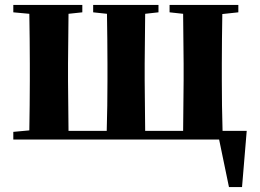

<svg xmlns="http://www.w3.org/2000/svg" viewBox="-20 -566 1055 779"><path d="M34 0H869L909 193H962L981 -35H883C881 -93 880 -181 880 -238V-308C880 -364 881 -451 882 -509L947 -516V-546H668V-516L723 -510L725 -308V-238L723 -35H569L567 -238V-308L569 -510L623 -516V-546H358V-516L414 -510C415 -452 416 -365 416 -308V-238C416 -181 415 -93 413 -35H258L256 -238V-308L258 -510L314 -516V-546H34V-516L99 -510C100 -451 101 -364 101 -308V-238C101 -182 100 -95 99 -37L34 -31Z"/></svg>

Font: GenKiMin2 TW H
Style: Regular
Weight: 900
Version: Version 2.100;PS 2.1;hotconv 16.6.51;makeotf.lib2.5.65220 DE